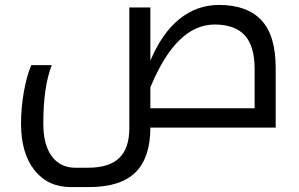

<svg xmlns="http://www.w3.org/2000/svg" viewBox="-20 -515 1208 775"><path d="M266.1 240.2Q173.3 240.2 119.1 171.9Q64.9 103.5 64.9 -16.1Q64.9 -77.6 75.7 -140.9Q86.4 -204.1 106 -252H189Q154.8 -165.5 154.8 -16.1Q154.8 69.3 189 115.7Q223.1 162.1 285.2 162.1H334Q420.9 162.1 461.4 122.6Q502 83 502 2.9V-484.9H586.9V-270Q633.8 -381.8 704.6 -438.5Q775.4 -495.1 863.8 -495.1Q977.1 -495.1 1034.9 -433.6Q1092.8 -372.1 1092.8 -241.2V0H586.9Q586.9 121.1 526.9 180.7Q466.8 240.2 337.9 240.2ZM1007.8 -78.1V-236.8Q1007.8 -329.1 967.8 -372.6Q927.7 -416 846.2 -416Q691.4 -416 586.9 -162.1V-78.1Z"/></svg>

Font: Droid Arabic Kufi
Style: Regular
Weight: 400
Designer: Pascal Zoghbi
Foundry: Irfont.ir
Version: Version 1.00 February 28, 2013, initial release